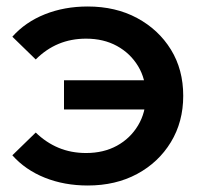

<svg xmlns="http://www.w3.org/2000/svg" viewBox="-20 -562 621 591"><path d="M177 -225V-315H467V-225ZM250 -542Q336 -542 402 -506.5Q468 -471 506 -409.5Q544 -348 544 -267Q544 -187 506 -124.5Q468 -62 402 -26.5Q336 9 250 9Q178 9 118 -15Q58 -39 18 -84L90 -154Q122 -123 160.5 -107Q199 -91 245 -91Q299 -91 340 -113.5Q381 -136 405 -176Q429 -216 429 -267Q429 -319 405 -358.5Q381 -398 340 -420.5Q299 -443 245 -443Q199 -443 160.5 -427Q122 -411 90 -379L18 -449Q58 -494 118 -518Q178 -542 250 -542Z"/></svg>

Font: MOST Montserrat SemiBold
Style: Regular
Weight: 600
Designer: Julieta Ulanovsky
Foundry: Julieta Ulanovsky
Version: Version 8.000;March 11, 2024;FontCreator 15.0.0.2926 64-bit